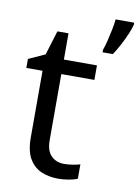

<svg xmlns="http://www.w3.org/2000/svg" viewBox="-86 -818 643 886"><g transform="rotate(10 235.0 -375.0)"><path d="M249 10Q207 10 171.5 -4.5Q136 -19 114 -55Q92 -91 92 -156V-468H16V-510L93 -545L128 -659H180V-536H335V-468H180V-158Q180 -109 203.5 -85.5Q227 -62 264 -62Q284 -62 305 -65.5Q326 -69 339 -73V-6Q325 1 299 5.5Q273 10 249 10ZM470 -751Q466 -733 454.5 -706Q443 -679 428 -650.5Q413 -622 398 -600H350V-612Q357 -631 363.5 -657.5Q370 -684 375.5 -711.5Q381 -739 383 -760H470Z"/></g></svg>

Font: Noto Sans Symbols
Style: Regular
Weight: 400
Designer: Monotype Design Team
Foundry: Monotype Imaging Inc.
Version: Version 2.002